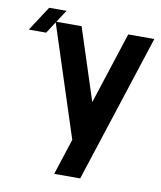

<svg xmlns="http://www.w3.org/2000/svg" viewBox="-114 -830 756 899"><g transform="rotate(10 264.0 -381.0)"><path d="M322.3 -361.8 433.1 -703.1H557.1L328.6 0H205.1L260.7 -171.4L202.1 -351.6L88.9 -699.7L53.2 -644.5H-29.3L46.9 -761.7H129.4L91.3 -703.1H211.4Z"/></g></svg>

Font: Gerhaus
Style: Regular
Weight: 400
Designer: GGBotNet
Foundry: GGBotNet
Version: 1.01